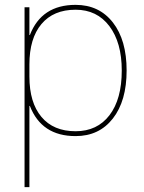

<svg xmlns="http://www.w3.org/2000/svg" viewBox="-20 -550 592 790"><path d="M291 10Q151 10 103 -114H101V220H81V-520H101V-406H103Q151 -530 291 -530Q388 -530 444.5 -457.5Q501 -385 501 -260Q501 -135 444.5 -62.5Q388 10 291 10ZM481 -260Q481 -375 430 -442.5Q379 -510 291 -510Q200 -510 150.5 -451Q101 -392 101 -285V-235Q101 -128 150.5 -69Q200 -10 291 -10Q380 -10 430.5 -76Q481 -142 481 -260Z"/></svg>

Font: Mplus 1p Thin
Style: Regular
Weight: 250
Version: Version 1.061